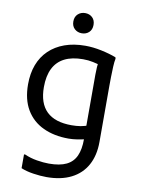

<svg xmlns="http://www.w3.org/2000/svg" viewBox="-104 -813 826 1123"><g transform="rotate(10 309.0 -252.0)"><path d="M252 240Q216 240 173 233.5Q130 227 100 214V132H108Q141 147 180.5 153.5Q220 160 252 160Q317 160 356 141Q395 122 412.5 83Q430 44 430 -16V-400Q430 -424 431.5 -445Q433 -466 436 -485L453 -457Q431 -464 403.5 -470Q376 -476 344 -476Q278 -476 234 -453.5Q190 -431 168 -386.5Q146 -342 146 -276Q146 -180 195.5 -132Q245 -84 344 -84Q372 -84 397 -88Q422 -92 452 -104L450 -20Q416 -12 390 -8Q364 -4 340 -4Q254 -4 189 -34.5Q124 -65 88 -125.5Q52 -186 52 -276Q52 -341 71.5 -392.5Q91 -444 129 -480.5Q167 -517 221 -536.5Q275 -556 344 -556Q389 -556 439 -545.5Q489 -535 528 -520L530 -512Q526 -494 524.5 -463Q523 -432 522.5 -400Q522 -368 522 -348V-16Q522 64 490.5 121.5Q459 179 398.5 209.5Q338 240 252 240ZM309 -624Q284 -624 266.5 -640Q249 -656 249 -684Q249 -712 266.5 -728Q284 -744 309 -744Q335 -744 352 -728Q369 -712 369 -684Q369 -656 352 -640Q335 -624 309 -624Z"/></g></svg>

Font: Kufam
Style: Regular
Weight: 400
Designer: Wael Morcos, Artur Schmal
Foundry: Original Type
Version: Version 1.301; ttfautohint (v1.8.3)